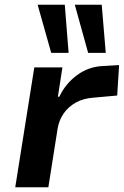

<svg xmlns="http://www.w3.org/2000/svg" viewBox="-20 -786 520 806"><path d="M44 0 124 -503H242L223 -380H229Q255 -435 304 -471Q353 -507 415 -509L480 -513L472 -385L372 -376Q330 -373 298.5 -355.5Q267 -338 247.5 -310Q228 -282 222 -247L183 0ZM350 -564 294 -766H407L424 -564ZM195 -564 138 -766H252L268 -564Z"/></svg>

Font: Nunito Sans 6pt
Style: Bold Italic
Weight: 700
Italic angle: -9°
Version: Version 3.101;gftools[0.9.27]